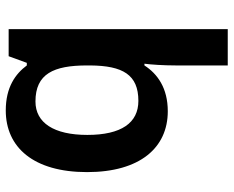

<svg xmlns="http://www.w3.org/2000/svg" viewBox="-92 -708 810 666"><g transform="rotate(90 313.0 -375.0)"><path d="M207 -580V-760H81V0H175L198 -63H207C236 -24 282 10 363 10C491 10 577 -86 577 -272C577 -456 492 -552 366 -552C285 -552 236 -516 207 -471H201C204 -493 207 -537 207 -580ZM330 -450C406 -450 448 -391 448 -273C448 -157 406 -93 332 -93C236 -93 207 -156 207 -272V-283C208 -396 239 -450 330 -450Z"/></g></svg>

Font: Noto Sans Vithkuqi SemiBold
Style: Regular
Weight: 600
Version: Version 1.001